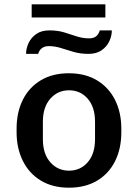

<svg xmlns="http://www.w3.org/2000/svg" viewBox="-20 -861 640 891"><path d="M300 10Q224 10 169.5 -23Q115 -56 86 -114.5Q57 -173 57 -247V-264Q57 -340 86 -398Q115 -456 169.5 -488.5Q224 -521 299 -521Q376 -521 430.5 -488Q485 -455 514 -397Q543 -339 543 -264V-247Q543 -171 514 -113Q485 -55 430.5 -22.5Q376 10 300 10ZM300 -69Q353 -69 387 -108Q421 -147 421 -215V-296Q421 -364 387 -403Q353 -442 300 -442Q248 -442 213.5 -403Q179 -364 179 -296V-215Q179 -147 213.5 -108Q248 -69 300 -69ZM127 -780V-841H469V-780ZM101 -611Q101 -636 112.5 -661Q124 -686 148 -703Q172 -720 209 -720Q247 -720 277 -711Q307 -702 335 -692.5Q363 -683 394 -683Q414 -683 426 -692.5Q438 -702 443 -720H499Q499 -695 487.5 -670Q476 -645 452 -628Q428 -611 391 -611Q353 -611 322 -620Q291 -629 263 -638Q235 -647 206 -647Q187 -647 174.5 -637.5Q162 -628 157 -611Z"/></svg>

Font: Chivo Mono Medium Medium
Style: Regular
Weight: 500
Monospace: yes
Version: Version 1.008